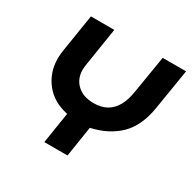

<svg xmlns="http://www.w3.org/2000/svg" viewBox="-155 -858 1021 1017"><g transform="rotate(30 356.0 -350.0)"><path d="M239 0 269 -190Q178 -209 128.5 -272.5Q79 -336 79 -421Q79 -434 80.5 -447.5Q82 -461 84 -474L120 -700H263L227 -472Q226 -463 224.5 -453Q223 -443 223 -435Q223 -378 260.5 -343.5Q298 -309 361 -309Q408 -309 440.5 -327.5Q473 -346 493 -382Q513 -418 521 -469L559 -700H702L662 -454Q643 -335 578.5 -272Q514 -209 410 -186L381 0Z"/></g></svg>

Font: MuseoModerno SemiBold
Style: Italic
Weight: 600
Italic angle: -9°
Designer: Pablo Cosgaya, Héctor Gatti, Marcela Romero, and the Authors of The MuseoModerno Project.
Foundry: Omnibus-Type Team
Version: Version 1.003